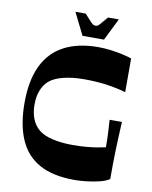

<svg xmlns="http://www.w3.org/2000/svg" viewBox="-96 -948 815 1030"><g transform="rotate(10 312.0 -432.5)"><path d="M380.1 12Q264 12 190 -28.8Q116 -69.6 81 -150.5Q46 -231.3 46 -350Q46 -470.4 84 -550.7Q122 -631 197.7 -671.5Q273.4 -712 385.1 -712Q418.1 -712 452.5 -707.6Q486.9 -703.3 517.4 -696.5Q547.9 -689.6 567.9 -682.6V-498.8Q530.2 -510.7 471.2 -519.9Q412.1 -529.1 339.6 -529.1Q277.6 -529.1 227.8 -516.9Q177.9 -504.8 149.6 -480.5Q125.7 -458.6 113.1 -426Q100.4 -393.5 100.4 -350Q100.4 -306.8 113.5 -272.6Q126.7 -238.5 153.6 -215.9Q181.2 -193.2 229.9 -182.1Q278.6 -170.9 340.3 -170.9Q378 -170.9 411.2 -173.8Q444.4 -176.6 471.9 -181.1Q499.4 -185.6 517.4 -189.9Q517.4 -209.2 517.1 -226.3Q516.7 -243.5 515.9 -260.6Q515.1 -277.8 513.9 -296.7Q512.7 -315.7 511.4 -338.5H578.5Q576.2 -294.2 574.5 -256.2Q572.9 -218.2 571.7 -182.3Q570.5 -146.4 570.2 -108.5Q569.8 -70.7 569.8 -26Q550.8 -13 518.2 -4.8Q485.5 3.3 449.1 7.7Q412.8 12 380.1 12ZM289.9 -756.9 230.2 -877.4H286Q310.7 -850 321.4 -838.7Q332.1 -827.4 337.1 -825Q342.1 -822.7 348.4 -822.7Q355.7 -822.7 360.2 -825Q364.8 -827.4 374.8 -838.7Q384.8 -850 407.5 -877.4H466.6L406.9 -756.9Z"/></g></svg>

Font: Ojuju ExtraLight
Style: Regular
Weight: 200
Designer: Chisaokwu Joboson, Mirko Velimirovic
Foundry: Udi Foundry
Version: Version 1.000